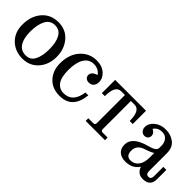

<svg xmlns="http://www.w3.org/2000/svg" viewBox="98 -1184 1881 1881"><g transform="rotate(45 1038.0 -244.0)"><path d="M269 7.8Q167.5 7.8 100.6 -56.9Q33.7 -121.6 33.7 -228.5Q33.7 -346.2 97.7 -421.1Q161.6 -496.1 269 -496.1Q371.1 -496.1 433.6 -422.9Q496.1 -349.6 496.1 -241.7Q496.1 -134.3 432.9 -63.2Q369.6 7.8 269 7.8ZM270 -37.6Q334 -37.6 363 -94.2Q392.1 -150.9 392.1 -244.6Q392.1 -341.3 360.8 -396.2Q329.6 -451.2 265.6 -451.2Q198.7 -451.2 167.7 -391.4Q136.7 -331.5 136.7 -236.3Q136.7 -139.6 170.7 -88.6Q204.6 -37.6 270 -37.6Z M785.6 8.3Q680.7 8.3 621.6 -57.1Q562.5 -122.6 562.5 -220.2Q562.5 -345.7 630.4 -420.9Q698.2 -496.1 798.3 -496.1Q873.5 -496.1 918.9 -455.3Q964.4 -414.6 964.4 -363.8Q964.4 -327.1 945.8 -306.9Q927.2 -286.6 895.5 -286.6Q868.7 -286.6 854 -301Q839.4 -315.4 839.4 -336.4Q839.4 -380.4 904.3 -400.9Q869.1 -451.2 802.2 -451.2Q737.3 -451.2 701.9 -393.6Q666.5 -335.9 666.5 -234.9Q666.5 -130.4 701.4 -84.2Q736.3 -38.1 794.4 -38.1Q919.4 -38.1 941.4 -195.3H981.4Q960 8.3 785.6 8.3Z M1407.2 0H1139.6V-36.6H1209.5Q1232.4 -36.6 1232.4 -63V-451.2H1180.7Q1100.6 -451.2 1100.6 -304.2H1059.6V-488.3H1487.3V-304.2H1445.3Q1445.3 -451.2 1365.7 -451.2H1314.9V-63Q1314.9 -36.6 1336.9 -36.6H1407.2Z M1936 7.8Q1865.2 7.8 1839.4 -64.9Q1792.5 7.8 1694.8 7.8Q1639.6 7.8 1606 -21.2Q1572.3 -50.3 1572.3 -105Q1572.3 -211.9 1745.1 -258.8Q1836.9 -281.2 1836.9 -320.8V-355Q1836.9 -397 1813 -425.5Q1789.1 -454.1 1747.1 -454.1Q1687 -454.1 1658.2 -408.2Q1700.2 -388.7 1700.2 -353.5Q1700.2 -330.1 1685.8 -316.4Q1671.4 -302.7 1648.4 -302.7Q1625.5 -302.7 1608.4 -320.8Q1591.3 -338.9 1591.3 -368.7Q1591.3 -417.5 1637.9 -456.8Q1684.6 -496.1 1756.3 -496.1Q1825.2 -496.1 1875.7 -457.5Q1926.3 -418.9 1926.3 -336.9V-90.3Q1926.3 -46.9 1961.4 -46.9Q1996.1 -46.9 1996.1 -90.3V-219.7H2038.1V-89.8Q2038.1 7.8 1936 7.8ZM1723.1 -36.1Q1773.9 -36.1 1805.4 -76.2Q1836.9 -116.2 1836.9 -191.4V-253.9Q1821.8 -238.8 1741.5 -211.9Q1661.1 -185.1 1661.1 -110.8Q1661.1 -36.1 1723.1 -36.1Z"/></g></svg>

Font: Munson
Style: Regular
Weight: 400
Designer: Paul James MIller
Foundry: High-Logic / Made with FontCreator
Version: Version 2.10;May 5, 2019;FontCreator 11.5.0.2430 64-bit